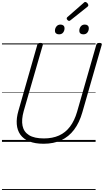

<svg xmlns="http://www.w3.org/2000/svg" viewBox="-20 -1438 1052 1946"><path d="M422 19Q335 19 276.5 -5Q218 -29 186.5 -73Q155 -117 150 -179Q145 -241 167 -316L358 -984Q361 -994 368 -998.5Q375 -1003 390 -1003Q404 -1003 410.5 -998.5Q417 -994 414 -983L220 -311Q196 -225 208.5 -163Q221 -101 274.5 -68Q328 -35 425 -35Q512 -35 578 -64.5Q644 -94 689.5 -154.5Q735 -215 761 -304L956 -984Q959 -994 965.5 -998.5Q972 -1003 988 -1003Q1017 -1003 1011 -983L815 -301Q785 -195 731 -123.5Q677 -52 600 -16.5Q523 19 422 19ZM578 -1090Q560 -1090 548.5 -1099Q537 -1108 537 -1128Q537 -1151 552 -1170Q567 -1189 594 -1189Q611 -1189 622.5 -1179.5Q634 -1170 634 -1151Q634 -1127 620 -1108.5Q606 -1090 578 -1090ZM824 -1090Q806 -1090 795 -1099Q784 -1108 784 -1128Q784 -1151 798.5 -1170Q813 -1189 840 -1189Q858 -1189 869 -1179.5Q880 -1170 880 -1151Q880 -1127 866 -1108.5Q852 -1090 824 -1090ZM681 -1226Q673 -1226 664.5 -1234.5Q656 -1243 656 -1250Q656 -1253 657 -1256Q658 -1259 661 -1263L828 -1409Q832 -1413 835 -1415.5Q838 -1418 843 -1418Q850 -1418 857.5 -1413Q865 -1408 870 -1400Q875 -1392 875 -1385Q875 -1382 874 -1378.5Q873 -1375 867 -1370L695 -1233Q690 -1230 687 -1228Q684 -1226 681 -1226ZM0 478H949V488H0ZM0 -20H949V0H0ZM0 -505H949V-500H0ZM0 -998H949V-988H0Z"/></svg>

Font: Playwrite AU SA Guides
Style: Regular
Weight: 400
Designer: Veronika Burian, José Scaglione
Foundry: TypeTogether
Version: Version 1.003